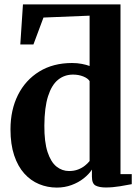

<svg xmlns="http://www.w3.org/2000/svg" viewBox="-20 -839 635 870"><path d="M237.5 11Q195 11 157 -4.8Q119 -20.5 90 -52.8Q61 -85 44.2 -135Q27.5 -185 27.5 -253Q27.5 -341 61.5 -408.8Q95.5 -476.5 158.2 -515Q221 -553.5 306.5 -553.5Q330 -553.5 350.8 -549.5Q371.5 -545.5 386 -540V-768L177 -759.5L131.5 -637.5H72L84 -819H526V-50H577V-4.5Q557 -0.5 523.8 5Q490.5 10.5 459 10.5Q430 10.5 413.2 1.8Q396.5 -7 396.5 -38.5V-70.5Q383 -49.5 359.2 -30.8Q335.5 -12 304.2 -0.5Q273 11 237.5 11ZM293 -64Q315.5 -64 333.8 -71Q352 -78 365.2 -88.8Q378.5 -99.5 386 -109.5V-471.5Q378.5 -484 357.5 -492.5Q336.5 -501 311 -501Q272 -501 243 -477.5Q214 -454 197.8 -403.2Q181.5 -352.5 181 -270.5Q180.5 -196 195.5 -150.2Q210.5 -104.5 236 -84.2Q261.5 -64 293 -64Z"/></svg>

Font: Merriweather 60pt
Style: Bold
Weight: 700
Version: Version 2.100